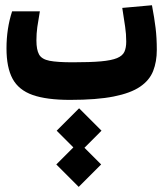

<svg xmlns="http://www.w3.org/2000/svg" viewBox="-20 -378 626 736"><path d="M248.5 4.9Q158.7 4.9 105.2 -13.9Q51.8 -32.7 28.3 -75.9Q4.9 -119.1 4.9 -192.4Q4.9 -268.6 26.4 -334.5H132.8Q126.5 -298.8 123 -274.2Q119.6 -249.5 119.6 -223.1Q119.6 -187 129.9 -168.9Q140.1 -150.9 169.9 -145Q199.7 -139.2 258.3 -139.2Q326.2 -139.2 366.9 -142.8Q407.7 -146.5 428.7 -155.3Q449.7 -164.1 456.8 -179.4Q463.9 -194.8 463.9 -218.8Q463.9 -247.6 459.7 -275.4Q455.6 -303.2 448.7 -347.7L562.5 -357.9Q571.8 -309.1 576.4 -271Q581.1 -232.9 581.1 -187Q581.1 -141.6 567.1 -106Q553.2 -70.3 517.1 -45.7Q481 -21 416 -8.1Q351.1 4.9 248.5 4.9ZM281.7 338.4 195.8 252.4 261.2 187 197.3 123 283.2 37.1 369.1 123 303.7 188.5 367.7 252.4Z"/></svg>

Font: CaskaydiaMono NF
Style: Bold
Weight: 700
Designer: Aaron Bell
Foundry: Saja Typeworks
Version: Version 2111.001; ttfautohint (v1.8.4);Nerd Fonts 3.1.1